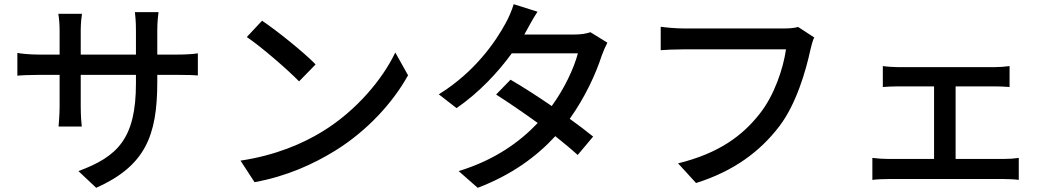

<svg xmlns="http://www.w3.org/2000/svg" viewBox="-20 -844 5040 918"><path d="M63 -591V-482C79 -484 120 -486 167 -486H265V-336C265 -294 261 -253 260 -239H371C369 -253 366 -295 366 -336V-486H630V-446C630 -181 542 -95 355 -26L440 54C674 -51 732 -194 732 -452V-486H827C875 -486 910 -485 926 -483V-589C907 -586 875 -583 826 -583H732V-699C732 -739 736 -771 738 -786H625C627 -772 630 -739 630 -699V-583H366V-698C366 -735 370 -765 372 -778H259C263 -752 265 -723 265 -698V-583H167C121 -583 76 -588 63 -591Z M1233 -745 1160 -667C1234 -617 1358 -508 1410 -455L1489 -536C1433 -594 1303 -698 1233 -745ZM1130 -76 1197 27C1352 -1 1479 -60 1580 -122C1736 -218 1859 -354 1931 -484L1870 -593C1809 -465 1684 -315 1523 -216C1427 -157 1297 -101 1130 -76Z M2550 -788 2436 -824C2428 -795 2410 -755 2398 -734C2350 -645 2251 -500 2078 -393L2163 -327C2270 -401 2361 -498 2427 -589H2743C2724 -516 2677 -418 2618 -337C2551 -383 2481 -428 2421 -463L2352 -392C2410 -355 2482 -306 2551 -256C2465 -165 2344 -78 2173 -26L2264 54C2427 -8 2546 -96 2635 -193C2676 -160 2714 -129 2742 -103L2816 -191C2785 -216 2746 -246 2704 -276C2777 -378 2829 -491 2857 -578C2864 -598 2875 -623 2884 -640L2803 -690C2784 -683 2756 -679 2728 -679H2487L2498 -699C2509 -719 2530 -758 2550 -788Z M3873 -665 3796 -715C3774 -709 3749 -708 3732 -708C3682 -708 3312 -708 3247 -708C3214 -708 3167 -712 3139 -716V-604C3164 -606 3204 -608 3247 -608C3312 -608 3679 -608 3738 -608C3725 -516 3682 -388 3613 -301C3531 -196 3418 -111 3222 -63L3308 31C3490 -26 3615 -121 3706 -240C3787 -346 3833 -505 3855 -607C3860 -627 3865 -649 3873 -665Z M4151 -89V16C4176 13 4204 12 4227 12H4780C4797 12 4830 13 4851 16V-89C4831 -86 4806 -84 4780 -84H4549V-431H4734C4756 -431 4784 -430 4807 -428V-528C4785 -525 4758 -523 4734 -523H4274C4256 -523 4222 -525 4201 -528V-428C4222 -430 4256 -431 4274 -431H4446V-84H4227C4204 -84 4175 -86 4151 -89Z"/></svg>

Font: GenYoGothic2 TW M
Style: Regular
Weight: 500
Version: Version 2.100;PS 2.1;hotconv 16.6.51;makeotf.lib2.5.65220 DE